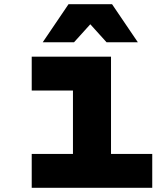

<svg xmlns="http://www.w3.org/2000/svg" viewBox="-20 -888 790 908"><path d="M130 -620H505V-160H700V0H130V-160H325V-460H130ZM182 -688 304 -868H510L632 -688H484L353 -833H461L330 -688Z"/></svg>

Font: Martian Mono SemiExpanded ExtraBold
Style: Regular
Weight: 800
Width: 6
Designer: Roman Shamin
Foundry: Evil Martians
Version: Version 1.000